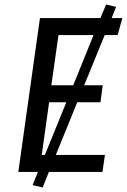

<svg xmlns="http://www.w3.org/2000/svg" viewBox="-20 -770 569 860"><path d="M449 -613 357 -388H440L430 -312H326L230 -76H450L439 0H199L171 70L126 59L150 0H62L159 -689H430L455 -750L500 -739L480 -689H528L507 -613ZM399 -613H242L210 -388H308ZM277 -312H200L167 -76H181Z"/></svg>

Font: Fira Sans
Style: Italic
Weight: 400
Italic angle: -8°
Designer: bBox Type GmbH & Carrois Corporate GbR & Edenspiekermann AG
Foundry: bBox Type GmbH & Carrois Corporate GbR & Edenspiekermann AG
Version: Version 4.301